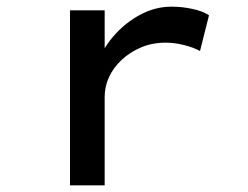

<svg xmlns="http://www.w3.org/2000/svg" viewBox="-20 -556 745 576"><path d="M190 0V-525H294V-339L268 -352Q283 -403 318 -444.5Q353 -486 399 -511Q445 -536 494 -536Q527 -536 558.5 -529Q590 -522 607 -510L580 -403Q560 -414 531.5 -421Q503 -428 477 -428Q436 -428 402.5 -413.5Q369 -399 344.5 -376Q320 -353 307 -324.5Q294 -296 294 -266V0Z"/></svg>

Font: Lexend Tera
Style: Regular
Weight: 400
Designer: Bonnie Shaver-Troup, Thomas Jockin
Foundry: Lexend
Version: Version 1.007